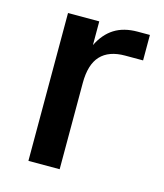

<svg xmlns="http://www.w3.org/2000/svg" viewBox="-84 -576 548 641"><g transform="rotate(15 190.0 -255.5)"><path d="M181 0H73V-511H181V-429Q201 -470 233.5 -490.5Q266 -511 314 -511H356V-423H294Q238 -423 209.5 -392.5Q181 -362 181 -298Z"/></g></svg>

Font: 42dot Sans Light SemiBold
Style: Regular
Weight: 600
Version: Version 1.000